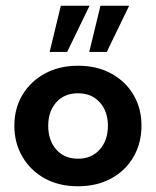

<svg xmlns="http://www.w3.org/2000/svg" viewBox="-20 -639 544 669"><path d="M252 10Q185 10 135.5 -17.5Q86 -45 58 -93Q30 -141 30 -201Q30 -261 58 -308Q86 -355 136 -382.5Q186 -410 252 -410Q318 -410 368 -382.5Q418 -355 445.5 -308Q473 -261 473 -201Q473 -141 445.5 -93Q418 -45 368 -17.5Q318 10 252 10ZM252 -86Q299 -86 327.5 -118Q356 -150 356 -201Q356 -251 327.5 -282.5Q299 -314 252 -314Q204 -314 176 -282.5Q148 -251 148 -201Q148 -150 176 -118Q204 -86 252 -86ZM153 -458 192 -619H292L214 -458ZM291 -458 330 -619H430L352 -458Z"/></svg>

Font: Rokkitt
Style: Bold
Weight: 700
Designer: Vernon Adams
Foundry: Vernon Adams
Version: Version 3.103